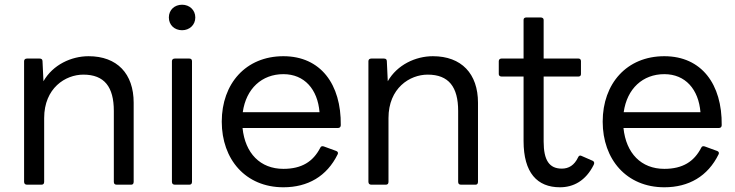

<svg xmlns="http://www.w3.org/2000/svg" viewBox="-20 -757 3111 813"><path d="M156 25C163 25 167 21 167 13V-257C167 -384 257 -441 333 -441C422 -441 462 -389 462 -287V13C462 21 466 25 474 25H536C542 25 546 21 546 13V-322C546 -445 476 -519 355 -519C282 -519 204 -483 164 -413L160 -498C160 -506 155 -509 148 -509H94C87 -509 82 -505 82 -498V13C82 21 87 25 94 25Z M751 -629C782 -629 807 -651 807 -683C807 -715 782 -737 751 -737C719 -737 695 -715 695 -683C695 -651 719 -629 751 -629ZM782 25C789 25 793 21 793 13V-498C793 -505 789 -509 782 -509H720C713 -509 708 -505 708 -498V13C708 21 713 25 720 25Z M1180 36C1283 36 1364 -10 1410 -104C1413 -110 1410 -116 1403 -118L1351 -137C1344 -139 1339 -138 1336 -131C1306 -73 1258 -42 1180 -42C1082 -42 1018 -108 1007 -215H1411C1418 -215 1423 -219 1423 -227C1425 -400 1338 -519 1180 -519C1021 -519 919 -403 919 -242C919 -82 1020 36 1180 36ZM1180 -443C1269 -443 1325 -379 1333 -282H1008C1022 -382 1089 -443 1180 -443Z M1614 25C1621 25 1625 21 1625 13V-257C1625 -384 1715 -441 1791 -441C1880 -441 1920 -389 1920 -287V13C1920 21 1924 25 1932 25H1994C2000 25 2004 21 2004 13V-322C2004 -445 1934 -519 1813 -519C1740 -519 1662 -483 1622 -413L1618 -498C1618 -506 1613 -509 1606 -509H1552C1545 -509 1540 -505 1540 -498V13C1540 21 1545 25 1552 25Z M2351 36C2408 36 2460 9 2494 -59C2498 -67 2496 -73 2490 -76L2442 -97C2436 -100 2431 -98 2428 -91C2412 -57 2388 -43 2359 -43C2306 -43 2282 -78 2282 -158V-433H2430C2436 -433 2440 -437 2440 -443V-498C2440 -505 2436 -509 2430 -509H2282V-673C2282 -679 2277 -683 2270 -683H2208C2201 -683 2197 -679 2197 -673V-509H2103C2097 -509 2092 -505 2092 -498V-443C2092 -437 2097 -433 2103 -433H2197V-160C2197 -25 2255 36 2351 36Z M2793 36C2896 36 2977 -10 3023 -104C3026 -110 3023 -116 3016 -118L2964 -137C2957 -139 2952 -138 2949 -131C2919 -73 2871 -42 2793 -42C2695 -42 2631 -108 2620 -215H3024C3031 -215 3036 -219 3036 -227C3038 -400 2951 -519 2793 -519C2634 -519 2532 -403 2532 -242C2532 -82 2633 36 2793 36ZM2793 -443C2882 -443 2938 -379 2946 -282H2621C2635 -382 2702 -443 2793 -443Z"/></svg>

Font: LINE Seed JP App_OTF Regular
Style: Regular
Weight: 400
Designer: LY Corporation & Fontrix & Fontworks
Version: Version 1.002